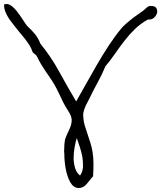

<svg xmlns="http://www.w3.org/2000/svg" viewBox="-25 -730 810 964"><path d="M732.4 -700.2Q752.9 -700.2 759.8 -689.5Q764.6 -681.6 764.6 -672.9Q764.6 -668.9 763.7 -665Q759.8 -651.4 748 -640.6Q737.3 -631.8 722.7 -631.8H716.8Q680.7 -611.3 652.3 -584Q624 -556.6 599.6 -524.9Q575.2 -493.2 552.2 -460Q529.3 -426.8 503.9 -396.5Q487.3 -355.5 465.3 -315.9Q443.4 -276.4 422.9 -233.4Q418 -222.7 412.1 -212.4Q406.2 -202.1 401.9 -191.4Q397.5 -180.7 394.5 -168Q392.6 -160.2 392.6 -151.4Q392.6 -145.5 393.6 -138.7Q394.5 -119.1 400.9 -98.6Q407.2 -78.1 414.6 -56.6Q421.9 -35.2 428.7 -13.2Q435.5 8.8 439.5 31.2Q444.3 60.5 444.3 91.8Q444.3 124 442.4 155.3Q434.6 163.1 426.8 173.3Q418.9 183.6 410.6 193.4Q402.3 203.1 391.6 209Q382.8 213.9 371.1 213.9H367.2Q342.8 211.9 327.6 184.6Q312.5 157.2 305.2 119.1Q297.9 81.1 297.9 39.1Q296.9 36.1 296.9 32.2Q296.9 -4.9 301.8 -31.2Q310.5 -54.7 322.8 -79.6Q335 -104.5 335 -128.9Q334 -147.5 318.8 -170.9Q303.7 -194.3 292 -216.8Q281.2 -239.3 271 -261.2Q260.7 -283.2 250 -301.8Q238.3 -322.3 226.1 -339.8Q213.9 -357.4 202.6 -374Q191.4 -390.6 181.2 -407.7Q170.9 -424.8 161.1 -445.3Q158.2 -453.1 150.9 -457.5Q143.6 -461.9 138.7 -468.8Q132.8 -487.3 122.6 -503.4Q112.3 -519.5 100.1 -535.2Q87.9 -550.8 75.2 -565.4Q62.5 -580.1 50.8 -595.7Q42 -607.4 32.7 -619.1Q23.4 -630.9 15.1 -644.5Q6.8 -658.2 1 -673.8Q-4.9 -689.5 -4.9 -707Q2 -710 8.8 -710Q17.6 -710 27.3 -704.1Q43.9 -693.4 59.1 -674.3Q74.2 -655.3 87.9 -633.8Q101.6 -612.3 112.3 -598.6Q132.8 -580.1 149.9 -559.6Q167 -539.1 177.7 -510.7Q230.5 -446.3 272 -370.6Q313.5 -294.9 357.4 -220.7Q378.9 -258.8 405.3 -305.7Q431.6 -352.5 460 -401.9Q488.3 -451.2 519.5 -499Q550.8 -546.9 583 -585.9Q591.8 -596.7 605.5 -608.9Q619.1 -621.1 633.8 -632.8Q648.4 -644.5 663.6 -654.8Q678.7 -665 690.4 -673.8Q702.1 -682.6 710.9 -691.4Q719.7 -700.2 732.4 -700.2ZM377 151.4Q389.6 133.8 391.6 109.4V96.7Q391.6 78.1 388.7 58.6Q383.8 32.2 375.5 7.3Q367.2 -17.6 360.4 -37.1Q354.5 -17.6 349.6 9.3Q344.7 36.1 344.7 62.5Q344.7 89.8 352.1 113.8Q359.4 137.7 377 151.4Z"/></svg>

Font: Crafty Girls
Style: Regular
Weight: 400
Designer: Crystal Kluge
Foundry: Font Diner, Inc DBA Tart Workshop
Version: Version 1.001